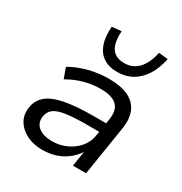

<svg xmlns="http://www.w3.org/2000/svg" viewBox="-176 -885 976 1027"><g transform="rotate(30 312.0 -372.0)"><path d="M229 9Q173 9 131.5 -12Q90 -33 69 -68Q48 -103 54 -148Q60 -196 93.5 -226Q127 -256 195.5 -270.5Q264 -285 373 -285H469L460 -227H370Q287 -227 238.5 -219.5Q190 -212 168 -194Q146 -176 142 -145Q137 -104 167 -80.5Q197 -57 251 -57Q297 -57 338 -75.5Q379 -94 407 -127Q435 -160 441 -202L459 -314Q468 -373 438 -401.5Q408 -430 338 -430Q287 -430 237.5 -416.5Q188 -403 140 -375L117 -439Q149 -458 187.5 -471.5Q226 -485 267.5 -492Q309 -499 349 -499Q422 -499 468.5 -477.5Q515 -456 534.5 -412Q554 -368 543 -302L495 0H414L431 -111H439Q420 -75 388.5 -47.5Q357 -20 317 -5.5Q277 9 229 9ZM367 -552Q315 -552 281 -575Q247 -598 232 -641.5Q217 -685 222 -747L280 -753Q275 -683 298.5 -647.5Q322 -612 376 -612Q428 -612 462 -647.5Q496 -683 511 -753L568 -747Q555 -685 527.5 -641.5Q500 -598 459.5 -575Q419 -552 367 -552Z"/></g></svg>

Font: Nunito Sans 10pt SemiExpanded
Style: Italic
Weight: 400
Width: 6
Italic angle: -9°
Designer: Vernon Adams
Foundry: Vernon Adams
Version: Version 3.101;gftools[0.9.27]